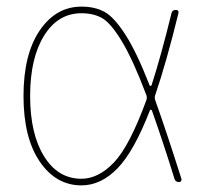

<svg xmlns="http://www.w3.org/2000/svg" viewBox="-20 -550 625 580"><path d="M226 -510Q155 -510 113 -442Q71 -374 71 -260Q71 -146 113 -78Q155 -10 226 -10Q277 -10 324 -59Q371 -108 422 -247Q425 -255 422 -263Q382 -369 348.5 -424.5Q315 -480 289 -495Q263 -510 226 -510ZM226 10Q149 10 100 -62Q51 -134 51 -260Q51 -386 100 -458Q149 -530 226 -530Q267 -530 296 -514Q325 -498 359 -445Q393 -392 432 -292Q433 -290 435 -290.5Q437 -291 438 -293Q467 -383 498 -510Q500 -520 511 -520Q521 -520 519 -510Q483 -363 449 -263Q446 -255 449 -247Q483 -152 528 -10Q529 -6 527 -3Q525 0 521 0Q510 0 507 -10Q476 -111 439 -216Q438 -218 436 -218.5Q434 -219 433 -217Q385 -93 335 -41.5Q285 10 226 10Z"/></svg>

Font: Rounded Mplus 1c Thin
Style: Regular
Weight: 250
Version: Version 1.059.20150529